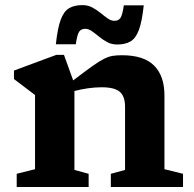

<svg xmlns="http://www.w3.org/2000/svg" viewBox="-20 -750 780 770"><path d="M424.5 -53 481.5 -68.5V-322.5Q481.5 -363 460.8 -381.5Q440 -400 387.5 -400Q361.5 -400 333.2 -396Q305 -392 278.5 -385V-68.5L335.5 -53V0H47V-53L120.5 -71.5V-369Q112.5 -375.5 91.2 -391.2Q70 -407 36 -433V-467L206 -530H236.5L273.5 -427.5Q320.5 -463.5 349.2 -484Q378 -504.5 397 -514Q416 -523.5 432 -526Q448 -528.5 469 -528.5Q556.5 -528.5 598 -487Q639.5 -445.5 639.5 -367.5V-71.5L714 -53V0H424.5ZM556.5 -728.5Q549.5 -663 536.8 -629.2Q524 -595.5 502.8 -583.5Q481.5 -571.5 450 -571.5Q428 -571.5 410.2 -581Q392.5 -590.5 377.2 -603Q362 -615.5 348.5 -625Q335 -634.5 322 -634.5Q305.5 -634.5 297.5 -623Q289.5 -611.5 284 -572.5H204Q211 -638 223.8 -671.8Q236.5 -705.5 257.8 -717.5Q279 -729.5 310.5 -729.5Q332.5 -729.5 350.2 -720Q368 -710.5 383.2 -698Q398.5 -685.5 412 -676Q425.5 -666.5 439 -666.5Q455 -666.5 463 -678Q471 -689.5 476.5 -728.5Z"/></svg>

Font: Newsreader Caption SemiBold
Style: Regular
Weight: 600
Designer: Hugues Gentile
Foundry: Production Type
Version: Version 1.001